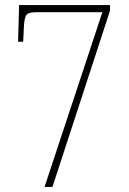

<svg xmlns="http://www.w3.org/2000/svg" viewBox="-20 -734 505 754"><path d="M155 0 382 -686H122Q95 -686 85.5 -677.5Q76 -669 74 -631L71 -570H51L55 -714H412V-692L186 0Z"/></svg>

Font: Noto Serif Khmer Condensed Thin
Style: Regular
Weight: 250
Width: 3
Designer: Danh Hong and the Monotype Design Team
Foundry: Monotype Imaging Inc.
Version: Version 2.004